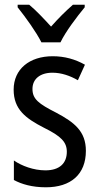

<svg xmlns="http://www.w3.org/2000/svg" viewBox="-20 -786 421 816"><path d="M156 -606H237C259 -652 307 -715 340 -755V-766H290C255 -735 231 -711 197 -673C166 -707 132 -743 104 -766H55V-755C90 -711 134 -650 156 -606ZM345 -145C345 -228 296 -266 219 -307C144 -345 118 -365 118 -408C118 -450 150 -477 203 -477C241 -477 278 -464 311 -445L341 -511C300 -534 255 -547 204 -547C105 -547 38 -492 38 -405C38 -321 89 -283 167 -243C240 -207 264 -182 264 -141C264 -92 233 -62 173 -62C123 -62 72 -81 39 -104V-21C72 -3 117 10 175 10C281 10 345 -45 345 -145Z"/></svg>

Font: Noto Sans Sinhala UI Condensed
Style: Regular
Weight: 400
Width: 3
Designer: Jelle Bosma - Monotype Design Team
Foundry: Monotype Imaging Inc.
Version: Version 2.006